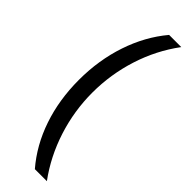

<svg xmlns="http://www.w3.org/2000/svg" viewBox="-293 -719 882 882"><g transform="rotate(45 148.0 -278.0)"><path d="M265.1 158.2H187Q115.2 74.7 77.6 -35.9Q40 -146.5 40 -274.9Q40 -403.3 77.9 -516.1Q115.7 -628.9 187 -713.9H266.1Q196.8 -620.6 160.9 -508.1Q125 -395.5 125 -277.3Q125 -159.2 161.1 -46.6Q197.3 65.9 265.1 158.2Z"/></g></svg>

Font: Open Sans Hebrew
Style: Regular
Weight: 400
Foundry: Ascender Corporation, Yanek Iontef
Version: Version 2.001;PS 002.001;hotconv 1.0.70;makeotf.lib2.5.58329